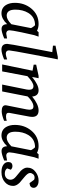

<svg xmlns="http://www.w3.org/2000/svg" viewBox="858 -1634 785 2540"><g transform="rotate(90 1250.0 -363.5)"><path d="M488 -27Q403 8 364 8Q301 8 299 -66Q228 9 156 9Q82 9 45 -52Q17 -99 17 -168Q17 -293 91 -384Q171 -482 297 -482Q345 -482 387 -461L405 -482H464Q455 -459 444 -423Q429 -362 407 -256Q380 -125 380 -97Q380 -54 427 -54Q422 -54 488 -65ZM351 -380Q352 -384 334.5 -409.5Q317 -435 311 -435Q205 -435 150 -345Q107 -273 107 -174Q107 -60 187 -60Q238 -60 300 -122Z M766 -26Q682 9 636 9Q560 9 560 -67Q560 -92 611 -360Q640 -512 669 -663L584 -672V-706L732 -736H765Q735 -582 705 -427Q646 -117 646 -91Q646 -48 693 -48Q712 -48 766 -66Z M1578 -26Q1500 6 1451 6Q1372 6 1372 -45Q1372 -52 1374 -60L1427 -325Q1431 -345 1431 -361Q1431 -414 1389 -414Q1350 -414 1302 -378Q1273 -357 1255 -336L1189 0H1098L1164 -326Q1167 -343 1167 -357Q1167 -414 1119 -414Q1071 -414 987 -334L924 0H832L915 -402L835 -417V-450L983 -482H1014L998 -396Q1102 -482 1174 -482Q1249 -482 1257 -397Q1360 -482 1440 -482Q1526 -482 1526 -397Q1526 -382 1523 -365L1473 -97Q1464 -51 1519 -51Q1548 -51 1578 -61Z M2103 -27Q2018 8 1979 8Q1916 8 1914 -66Q1843 9 1771 9Q1697 9 1660 -52Q1632 -99 1632 -168Q1632 -293 1706 -384Q1786 -482 1912 -482Q1960 -482 2002 -461L2020 -482H2079Q2070 -459 2059 -423Q2044 -362 2022 -256Q1995 -125 1995 -97Q1995 -54 2042 -54Q2037 -54 2103 -65ZM1966 -380Q1967 -384 1949.5 -409.5Q1932 -435 1926 -435Q1820 -435 1765 -345Q1722 -273 1722 -174Q1722 -60 1802 -60Q1853 -60 1915 -122Z M2464 -418Q2464 -367 2402 -362L2358 -422Q2348 -429 2329 -429Q2300 -429 2284 -409.5Q2268 -390 2268 -368Q2268 -339 2321 -295Q2391 -237 2397 -231Q2439 -188 2439 -146Q2439 -80 2390 -37Q2339 9 2256 9Q2193 9 2158 -16.5Q2123 -42 2123 -81Q2123 -136 2178 -136Q2203 -136 2225 -115L2207 -66Q2228 -35 2276 -35Q2312 -35 2334.5 -56Q2357 -77 2357 -112Q2357 -149 2317 -182Q2243 -244 2240 -246Q2197 -290 2197 -331Q2197 -401 2256 -444Q2307 -482 2369 -482Q2418 -482 2444 -459Q2464 -441 2464 -418Z"/></g></svg>

Font: Apparatus SIL
Style: Italic
Weight: 400
Italic angle: -11°
Version: Version 1.0